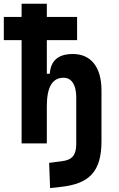

<svg xmlns="http://www.w3.org/2000/svg" viewBox="-20 -752 626 1007"><path d="M93.3 0H225.6V-195.8C225.6 -295.4 254.9 -344.2 313.5 -344.2C355.5 -344.2 379.9 -307.1 379.9 -241.7V3.9C379.9 62 357.4 86.9 306.2 93.3L237.8 102.1L242.7 234.4L296.4 228.5C446.8 212.9 512.2 149.9 512.2 -11.7V-278.3C512.2 -399.4 457.5 -468.8 362.3 -468.8C285.6 -468.8 246.1 -434.6 241.2 -365.2H225.6V-541.5H384.3V-663.1H225.6V-732.4H93.3V-663.1H0V-541.5H93.3Z"/></svg>

Font: CaskaydiaCove Nerd Font
Style: Bold
Weight: 700
Designer: Aaron Bell
Foundry: Saja Typeworks
Version: Version 2111.1;Nerd Fonts 2.3.0